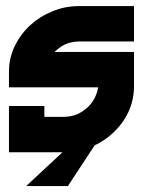

<svg xmlns="http://www.w3.org/2000/svg" viewBox="-20 -506 475 638"><path d="M243.7 -368.2Q220.2 -368.2 198.2 -359.4Q192.4 -356.4 188.7 -354.5Q185.1 -352.5 181.6 -350.1Q178.2 -347.7 176.3 -346.2Q174.3 -344.7 169.4 -340.6Q164.6 -336.4 161.1 -333.5H425.3V-215.8Q424.3 -171.4 406.2 -132.8Q387.2 -93.3 354.5 -63.5Q329.1 -39.6 294.4 -22.9L205.6 112.3H66.9L187.5 0H9.8V-153.8H127.4V-117.7H191.4Q215.8 -117.7 236.8 -126.5Q257.8 -136.2 273.9 -151.9Q289.6 -167.5 298.3 -188.5Q303.7 -200.7 306.2 -215.8H9.8V-267.1Q9.8 -313 28.8 -352.5Q48.3 -392.6 80.6 -422.4Q113.3 -452.1 155.3 -468.8Q195.8 -485.8 243.7 -485.8H425.3V-368.2Z"/></svg>

Font: Sangha Kali
Style: Regular
Weight: 400
Designer: Seslavinskaya Anna
Foundry: Popkern
Version: Version 2.000;PS 002.000;hotconv 1.0.88;makeotf.lib2.5.64775